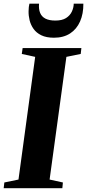

<svg xmlns="http://www.w3.org/2000/svg" viewBox="-36 -998 463 1018"><path d="M-16.5 0 -13 -30.5 62 -46 150.5 -696.5 79.5 -712 84 -743H395.5L392 -712L316 -696.5L227 -46L297.5 -30.5L294.5 0ZM250 -798Q209.5 -798 183 -811Q156.5 -824 141.8 -845Q127 -866 121 -890.5Q115 -915 115.5 -938.5Q115.5 -951 116.8 -961Q118 -971 120 -978.5H171Q168.5 -949.5 176.8 -929.5Q185 -909.5 205 -899.2Q225 -889 257.5 -889Q293 -889 314 -902.2Q335 -915.5 344.8 -936.2Q354.5 -957 355 -978.5H406Q406.5 -925 388.5 -884.2Q370.5 -843.5 335.8 -820.8Q301 -798 250 -798Z"/></svg>

Font: Merriweather 96pt ExtraBold
Style: Italic
Weight: 800
Italic angle: -7.8°
Version: Version 2.101